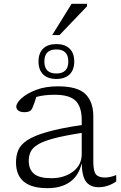

<svg xmlns="http://www.w3.org/2000/svg" viewBox="-20 -972 630 1002"><path d="M494.5 5Q453 5 430.5 -22Q408 -49 406.5 -120Q390.5 -54 344.5 -22Q298.5 10 228 10Q63.5 10 63.5 -125Q63.5 -160.5 75.8 -189.2Q88 -218 123.5 -241Q159 -264 227 -283.5Q295 -303 406.5 -319.5V-345.5Q406.5 -414 374.8 -445.8Q343 -477.5 265.5 -477.5Q210 -477.5 169.5 -466Q159.5 -432.5 149.5 -409.5Q143 -395 132.5 -390.8Q122 -386.5 109 -386.5Q86.5 -386.5 75.8 -394.8Q65 -403 65 -415Q65 -434 92.2 -459Q119.5 -484 168.2 -502.8Q217 -521.5 281.5 -521.5Q386 -521.5 426.5 -480.5Q467 -439.5 467 -365.5V-128.5Q467 -78 480.8 -61.8Q494.5 -45.5 528 -45.5Q554.5 -45.5 586.5 -58.5V-25Q543 5 494.5 5ZM130 -133.5Q130 -87.5 157.8 -64.8Q185.5 -42 247 -42Q315.5 -42 361 -76.5Q406.5 -111 406.5 -167.5V-278.5Q317 -264.5 262 -250Q207 -235.5 178.5 -218.2Q150 -201 140 -180.2Q130 -159.5 130 -133.5ZM274 -742Q319 -742 343.2 -718.2Q367.5 -694.5 367.5 -651Q367.5 -607.5 343.2 -583.8Q319 -560 274 -560Q229 -560 205 -583.8Q181 -607.5 181 -651Q181 -694.5 205 -718.2Q229 -742 274 -742ZM274 -588.5Q336.5 -588.5 336.5 -651Q336.5 -714 274 -714Q211.5 -714 211.5 -651Q211.5 -588.5 274 -588.5ZM252.5 -789 353.5 -952H434V-939L290.5 -789Z"/></svg>

Font: Newsreader Caption Light
Style: Regular
Weight: 300
Designer: Hugues Gentile
Foundry: Production Type
Version: Version 1.001